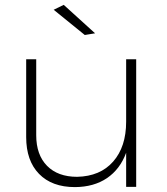

<svg xmlns="http://www.w3.org/2000/svg" viewBox="-20 -763 681 784"><path d="M368.2 -627 326.2 -620.1 199.2 -723.1 240.2 -743.2ZM495.1 -521H536.1V0H495.1V-139.2Q470.2 -71.8 416.7 -35.6Q363.3 0.5 286.1 1Q191.9 1 139.4 -53Q86.9 -106.9 86.9 -203.1V-521H127.9V-210.9Q127.9 -130.9 172.1 -85.9Q216.3 -41 294.9 -41Q389.2 -43 442.1 -103.3Q495.1 -163.6 495.1 -266.1Z"/></svg>

Font: Montserrat-Arabic ExtraLight
Style: Regular
Weight: 275
Designer: Mohamed Gaber
Foundry: Kief Type Foundry
Version: Version 5.008;PS 005.008;hotconv 1.0.88;makeotf.lib2.5.64775